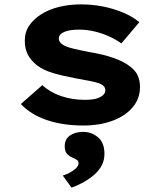

<svg xmlns="http://www.w3.org/2000/svg" viewBox="-20 -562 730 875"><path d="M359 10Q266 10 193 -15Q120 -40 75 -88L173 -174Q207 -142 257.5 -124.5Q308 -107 366 -107Q384 -107 401 -109Q418 -111 431.5 -117Q445 -123 452.5 -131.5Q460 -140 460 -151Q460 -171 433 -182Q416 -188 387 -193.5Q358 -199 325 -205Q266 -216 222 -229Q178 -242 149 -264Q122 -285 107.5 -312Q93 -339 93 -377Q93 -416 113.5 -446Q134 -476 169.5 -498Q205 -520 251 -531Q297 -542 349 -542Q398 -542 446 -533Q494 -524 538 -506Q582 -488 615 -461L533 -364Q510 -381 478.5 -395.5Q447 -410 411.5 -418.5Q376 -427 341 -427Q322 -427 306 -425Q290 -423 276.5 -418Q263 -413 255.5 -405Q248 -397 248 -386Q248 -378 253 -370.5Q258 -363 268 -357Q283 -348 313.5 -340.5Q344 -333 386 -325Q453 -314 500 -297Q547 -280 574 -258Q598 -240 608 -217Q618 -194 618 -165Q618 -113 585 -73.5Q552 -34 493.5 -12Q435 10 359 10ZM306 293 266 238Q280 234 296.5 225.5Q313 217 325.5 205.5Q338 194 338 181Q338 172 331.5 167.5Q325 163 314 158Q294 150 284.5 138Q275 126 275 104Q275 72 299 55.5Q323 39 359 39Q398 39 427 64Q456 89 456 139Q456 167 444.5 190Q433 213 412 232Q391 251 364 266.5Q337 282 306 293Z"/></svg>

Font: Lexend Giga
Style: Bold
Weight: 700
Version: Version 1.007